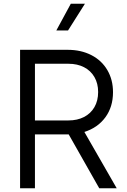

<svg xmlns="http://www.w3.org/2000/svg" viewBox="-20 -1013 681 1033"><path d="M88 -745H344Q416 -745 471.5 -716.5Q527 -688 557.5 -636Q588 -584 588 -517Q588 -438 547 -382Q506 -326 434 -303L608 0H514L332 -321L386 -290H168V0H88ZM508 -518Q508 -564 488 -598.5Q468 -633 432 -651.5Q396 -670 348 -670H168V-365H348Q396 -365 432 -383.5Q468 -402 488 -436.5Q508 -471 508 -518ZM361 -993H437L346 -849H283Z"/></svg>

Font: Trafiko Sans Variable
Style: Regular
Weight: 400
Designer: Gumpita Rahayu / Trafiko
Foundry: Tokotype / Trafiko
Version: Version 0.001;FEAKit 1.0